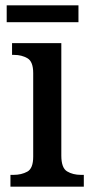

<svg xmlns="http://www.w3.org/2000/svg" viewBox="-20 -697 347 717"><path d="M19 0V-44H31Q60 -44 82 -56Q104 -68 104 -112V-424Q104 -467 82.5 -479.5Q61 -492 33 -492H25V-536H209V-116Q209 -70 230.5 -57Q252 -44 282 -44H293V0ZM5 -614V-677H273V-614Z"/></svg>

Font: Noto Serif Bengali SemiCondensed Medium
Style: Regular
Weight: 500
Width: 4
Designer: Juan Bruce, Universal Thirst, Indian Type Foundry and the Monotype Design Team.
Foundry: Monotype Imaging Inc.
Version: Version 2.003; ttfautohint (v1.8.4.7-5d5b)